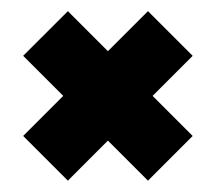

<svg xmlns="http://www.w3.org/2000/svg" viewBox="-20 -477 387 344"><path d="M173.3 -225.1 101.6 -153.3 21.5 -233.4 93.3 -305.2 21.5 -377 101.6 -457 173.3 -385.3 245.1 -457 325.2 -377 253.4 -305.2 325.2 -233.4 245.1 -153.3Z"/></svg>

Font: Anton
Style: Regular
Weight: 400
Designer: Vernon Adams, Tural Alisoy
Foundry: Vernon Adams
Version: Version 2.300